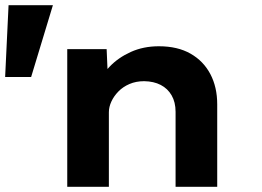

<svg xmlns="http://www.w3.org/2000/svg" viewBox="-66 -720 1010 740"><path d="M-46.2 -423.3 -33 -700H137.9L54 -423.3ZM193.2 0V-530.7H345L350.8 -396.7L310 -387.1Q323.4 -428.2 356.5 -463Q389.7 -497.9 438.2 -519.8Q486.7 -541.7 546.2 -541.7Q618.4 -541.7 668.4 -513.2Q718.4 -484.6 744.8 -434.3Q771.2 -384 771.2 -318V0H610.7V-289.1Q610.7 -326.1 595.5 -352.4Q580.4 -378.7 553.5 -392.6Q526.6 -406.6 489.4 -407.1Q458.3 -407.1 433 -396.2Q407.7 -385.3 390.2 -367.3Q372.7 -349.3 363.2 -328.5Q353.6 -307.7 353.6 -287.4V0H273.9Q237.6 0 217.4 0Q197.2 0 193.2 0Z"/></svg>

Font: Lexend Mega
Style: Regular
Weight: 400
Designer: Bonnie Shaver-Troup, Thomas Jockin
Foundry: Lexend
Version: Version 1.007